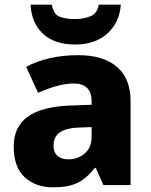

<svg xmlns="http://www.w3.org/2000/svg" viewBox="-20 -798 653 828"><path d="M405.8 -777.8C401.4 -752 389.2 -734.9 369.1 -727.5C349.1 -719.7 327.6 -715.8 304.7 -715.8C276.9 -715.8 253.9 -719.2 236.8 -726.1C219.7 -732.4 208.5 -750 203.6 -777.8H111.8C114.3 -725.6 132.3 -683.6 165 -652.8C197.8 -621.6 244.1 -606 304.7 -606C361.8 -606 408.2 -622.1 443.4 -653.8C478 -685.5 497.6 -726.6 501 -777.8ZM317.9 -560.1C230 -560.1 153.3 -542.5 92.8 -509.8L144 -397.9C197.3 -420.9 250.5 -438 297.9 -438C346.2 -438 375 -415 375 -361.8V-346.2L280.8 -342.8C122.6 -336.4 39.1 -281.7 39.1 -166C39.1 -106 55.2 -62 86.9 -33.2C118.7 -4.4 159.2 9.8 208 9.8C253.4 9.8 289.1 3.4 314.9 -9.8C340.8 -22.5 365.7 -43.9 389.2 -74.2H393.1L425.8 0H543V-363.8C543 -492.2 460.4 -560.1 317.9 -560.1ZM375 -250V-206.1C375 -176.8 365.2 -153.8 346.2 -136.7C326.7 -119.6 302.7 -110.8 274.9 -110.8C237.8 -110.8 210.9 -128.9 210.9 -169.9C210.9 -216.8 240.2 -245.6 324.2 -248Z"/></svg>

Font: Noto Reveo Sans
Style: Regular
Weight: 800
Designer: Monotype Design Team
Foundry: Monotype Imaging Inc.
Version: Version 2.007